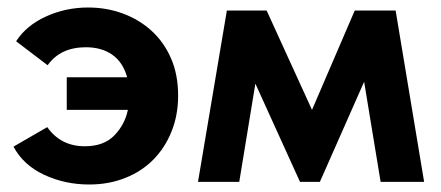

<svg xmlns="http://www.w3.org/2000/svg" viewBox="-20 -485 1177 512"><path d="M158 -279H319Q308 -319 279.5 -339Q251 -359 209 -359Q141 -359 107 -311L23 -375Q50 -417 102.5 -441Q155 -465 215 -465Q264 -465 307.5 -449Q351 -433 384 -403Q417 -373 436 -329.5Q455 -286 455 -230Q455 -178 437.5 -134.5Q420 -91 389 -59.5Q358 -28 314 -10.5Q270 7 218 7Q153 7 97.5 -19Q42 -45 16 -94L106 -146Q142 -95 206 -95Q257 -95 285 -124Q313 -153 321 -192H158Z M585 -457H691L812 -192L926 -457H1035L1111 0H995L951 -267L833 0H780L661 -262L618 0H508Z"/></svg>

Font: Tilda Sans Bold
Style: Regular
Weight: 700
Designer: ParaType Ltd
Foundry: ParaType Ltd
Version: Version 1.009